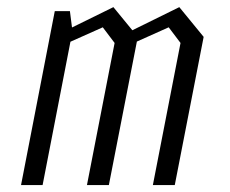

<svg xmlns="http://www.w3.org/2000/svg" viewBox="-20 -532 660 552"><path d="M419.5 0H482.5L565.5 -426L495.5 -511.5L360.5 -445L306 -511.5L187 -453L181 -500H137.5L40.5 0H102.5L182.5 -412L275.5 -453.5L309.5 -408.5L230 0H293L373.5 -412.5L465 -453.5L499 -408.5Z"/></svg>

Font: Monaspace Krypton ExtraLight
Style: Italic
Weight: 200
Italic angle: -11°
Designer: Riley Cran & the Lettermatic Team
Foundry: Lettermatic
Version: Version 1.101 (Monaspace Krypton)